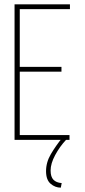

<svg xmlns="http://www.w3.org/2000/svg" viewBox="-20 -644 390 884"><path d="M47 0V-624H302V-602H71V-336H263V-314H71V-22H300V0ZM264 199 260 220Q234 220 213 202Q192 184 192 144Q192 103 214.5 65Q237 27 267 -10L284 0Q255 31 234 70Q213 109 213 141Q213 170 226 183.5Q239 197 264 199Z"/></svg>

Font: Inconsolata ExtraCondensed ExtraLight
Style: Regular
Weight: 200
Width: 2
Monospace: yes
Designer: Raph Levien, Cyreal, Brenton Simpson
Foundry: Raph Levien, Cyreal, Google
Version: Version 3.001; ttfautohint (v1.8.2.53-6de2)